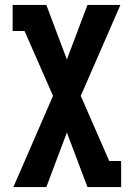

<svg xmlns="http://www.w3.org/2000/svg" viewBox="-20 -550 540 775"><path d="M34 205 194 -163 79 -425H31V-530H167L250 -310L333 -530H466L306 -163L421 100H469V205H333L250 -15L167 205Z"/></svg>

Font: Iosevka Slab Extrabold
Style: Regular
Weight: 800
Monospace: yes
Designer: Belleve Invis
Foundry: Belleve Invis
Version: Version 11.1.1; ttfautohint (v1.8.3)